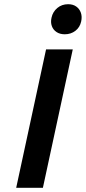

<svg xmlns="http://www.w3.org/2000/svg" viewBox="-20 -893 408 913"><path d="M57 0 199 -658H326L184 0ZM288 -730Q265 -730 249 -740.5Q233 -751 226.5 -769Q220 -787 225 -809Q231 -837 252.5 -855Q274 -873 304 -873Q327 -873 342.5 -862Q358 -851 364.5 -832.5Q371 -814 366 -791Q360 -763 338.5 -746.5Q317 -730 288 -730Z"/></svg>

Font: Ysabeau Office
Style: Bold Italic
Weight: 700
Italic angle: -12°
Designer: Christian Thalmann (Catharsis Fonts)
Version: Version 2.001;gftools[0.9.30]; featfreeze: tnum,lnum,ss02